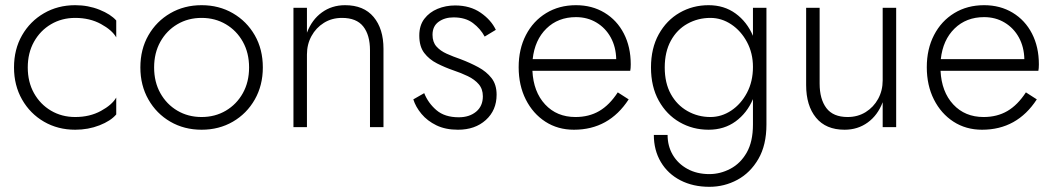

<svg xmlns="http://www.w3.org/2000/svg" viewBox="-20 -490 4063 740"><path d="M87 -230Q87 -174 111 -131Q135 -88 176.5 -63.5Q218 -39 270 -39Q326 -39 369 -62.5Q412 -86 428 -114V-49Q407 -24 363.5 -7Q320 10 270 10Q203 10 149.5 -21Q96 -52 65 -106.5Q34 -161 34 -230Q34 -300 65 -354Q96 -408 149.5 -439Q203 -470 270 -470Q320 -470 363.5 -452.5Q407 -435 428 -411V-346Q412 -374 369 -397.5Q326 -421 270 -421Q218 -421 176.5 -396.5Q135 -372 111 -329Q87 -286 87 -230Z M521 -230Q521 -300 552 -354Q583 -408 636.5 -439Q690 -470 757 -470Q824 -470 877.5 -439Q931 -408 962 -354Q993 -300 993 -230Q993 -161 962 -106.5Q931 -52 877.5 -21Q824 10 757 10Q690 10 636.5 -21Q583 -52 552 -106.5Q521 -161 521 -230ZM574 -230Q574 -174 598 -131Q622 -88 663.5 -63.5Q705 -39 757 -39Q809 -39 850.5 -63.5Q892 -88 916 -131Q940 -174 940 -230Q940 -286 916 -329Q892 -372 850.5 -396.5Q809 -421 757 -421Q705 -421 663.5 -396.5Q622 -372 598 -329Q574 -286 574 -230Z M1406 -296Q1406 -355 1380 -388Q1354 -421 1298 -421Q1259 -421 1228.5 -402Q1198 -383 1180.5 -351Q1163 -319 1163 -280V0H1111V-460H1163V-364Q1182 -414 1220.5 -442Q1259 -470 1310 -470Q1382 -470 1420 -424.5Q1458 -379 1458 -302V0H1406Z M1615 -131Q1630 -93 1662 -65.5Q1694 -38 1748 -38Q1789 -38 1815 -59.5Q1841 -81 1841 -119Q1841 -147 1825 -165.5Q1809 -184 1783 -196.5Q1757 -209 1727 -219Q1695 -230 1664.5 -245.5Q1634 -261 1615 -286Q1596 -311 1596 -353Q1596 -392 1615.5 -417.5Q1635 -443 1666.5 -456Q1698 -469 1734 -469Q1792 -469 1832.5 -441Q1873 -413 1891 -375L1848 -349Q1832 -379 1803 -401Q1774 -423 1728 -423Q1694 -423 1670.5 -406Q1647 -389 1647 -356Q1647 -328 1662 -311Q1677 -294 1701.5 -283Q1726 -272 1755 -262Q1792 -248 1823.5 -231Q1855 -214 1874.5 -189Q1894 -164 1894 -125Q1894 -65 1852.5 -27.5Q1811 10 1745 10Q1697 10 1662 -7Q1627 -24 1604.5 -51Q1582 -78 1573 -107Z M2192 10Q2130 10 2082 -21Q2034 -52 2006.5 -106.5Q1979 -161 1979 -231Q1979 -301 2007 -355Q2035 -409 2085 -439.5Q2135 -470 2200 -470Q2262 -470 2310 -441Q2358 -412 2384.5 -360.5Q2411 -309 2411 -242Q2411 -226 2409 -217H2032Q2036 -136 2081 -87.5Q2126 -39 2198 -39Q2250 -39 2289.5 -62Q2329 -85 2361 -134L2403 -107Q2327 10 2192 10ZM2200 -424Q2131 -424 2086 -380Q2041 -336 2033 -262H2355Q2354 -309 2334 -345.5Q2314 -382 2279 -403Q2244 -424 2200 -424Z M2500 30H2553Q2553 73 2573 107Q2593 141 2629.5 161Q2666 181 2714 181Q2756 181 2795 160.5Q2834 140 2858 98Q2882 56 2882 -10V-108Q2859 -54 2815 -22Q2771 10 2711 10Q2650 10 2599.5 -19Q2549 -48 2519 -102Q2489 -156 2489 -230Q2489 -304 2519 -358Q2549 -412 2599.5 -441Q2650 -470 2711 -470Q2771 -470 2815 -438Q2859 -406 2882 -352V-460H2934V-10Q2934 69 2903 122.5Q2872 176 2822 203Q2772 230 2714 230Q2651 230 2602.5 205Q2554 180 2527 134.5Q2500 89 2500 30ZM2542 -230Q2542 -170 2565.5 -127.5Q2589 -85 2629.5 -62Q2670 -39 2718 -39Q2761 -39 2798.5 -64Q2836 -89 2859 -132.5Q2882 -176 2882 -232Q2882 -285 2859 -328Q2836 -371 2798.5 -396Q2761 -421 2718 -421Q2670 -421 2629.5 -398.5Q2589 -376 2565.5 -333Q2542 -290 2542 -230Z M3139 -168Q3139 -108 3165 -73.5Q3191 -39 3247 -39Q3286 -39 3316.5 -58Q3347 -77 3364.5 -109Q3382 -141 3382 -180V-460H3434V0H3382V-96Q3363 -46 3324.5 -18Q3286 10 3235 10Q3163 10 3125 -36.5Q3087 -83 3087 -162V-460H3139Z M3765 10Q3703 10 3655 -21Q3607 -52 3579.5 -106.5Q3552 -161 3552 -231Q3552 -301 3580 -355Q3608 -409 3658 -439.5Q3708 -470 3773 -470Q3835 -470 3883 -441Q3931 -412 3957.5 -360.5Q3984 -309 3984 -242Q3984 -226 3982 -217H3605Q3609 -136 3654 -87.5Q3699 -39 3771 -39Q3823 -39 3862.5 -62Q3902 -85 3934 -134L3976 -107Q3900 10 3765 10ZM3773 -424Q3704 -424 3659 -380Q3614 -336 3606 -262H3928Q3927 -309 3907 -345.5Q3887 -382 3852 -403Q3817 -424 3773 -424Z"/></svg>

Font: Jost* Light
Style: Regular
Weight: 300
Version: Version 3.7